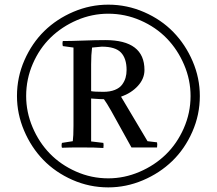

<svg xmlns="http://www.w3.org/2000/svg" viewBox="-20 -793 934 828"><path d="M841.8 -378.9Q841.8 -297.9 809.3 -224.4Q776.9 -150.9 722.9 -98.6Q668.9 -46.4 596.4 -15.6Q523.9 15.1 446.8 15.1Q365.7 15.1 292.2 -17.3Q218.8 -49.8 166.7 -103.5Q114.7 -157.2 84 -229.5Q53.2 -301.8 53.2 -378.9Q53.2 -460 85.4 -533.4Q117.7 -606.9 171.1 -659.2Q224.6 -711.4 296.9 -742.2Q369.1 -772.9 446.8 -772.9Q527.8 -772.9 601.6 -740.7Q675.3 -708.5 727.5 -654.8Q779.8 -601.1 810.8 -528.8Q841.8 -456.5 841.8 -378.9ZM801.8 -378.9Q801.8 -448.7 773.9 -513.9Q746.1 -579.1 699.2 -627.4Q652.3 -675.8 586.2 -704.8Q520 -733.9 446.8 -733.9Q377 -733.9 312 -706.1Q247.1 -678.2 198.7 -631.3Q150.4 -584.5 121.6 -518.3Q92.8 -452.1 92.8 -378.9Q92.8 -309.6 120.4 -244.4Q147.9 -179.2 194.8 -130.9Q241.7 -82.5 307.9 -53.2Q374 -23.9 446.8 -23.9Q516.1 -23.9 581.3 -51.8Q646.5 -79.6 694.8 -126.5Q743.2 -173.3 772.5 -239.7Q801.8 -306.2 801.8 -378.9ZM251 -616.2Q275.9 -615.7 335 -617.9Q394 -620.1 434.1 -620.1Q603 -620.1 603 -491.2Q603 -453.6 574.7 -422.6Q546.4 -391.6 502 -376L616.2 -184.1L657.2 -179.2Q659.2 -171.4 657.2 -157.2H546.9L460 -314Q440.4 -348.6 428.2 -365.2Q420.4 -365.2 411.1 -365.7Q401.9 -366.2 390.9 -366.9Q379.9 -367.7 373 -368.2V-183.1L425.8 -176.8Q427.7 -168.9 425.8 -154.8Q393.6 -157.2 327.1 -157.2Q280.3 -157.2 247.1 -155.8Q244.1 -165.5 247.1 -176.8L293.9 -184.1Q296.9 -205.1 296.9 -251V-587.9L251 -594.2Q248 -605.5 251 -616.2ZM373 -516.1V-399.9Q386.7 -397 425.8 -397Q454.6 -397 475.3 -405.3Q496.1 -413.6 506.6 -428Q517.1 -442.4 521.5 -457.8Q525.9 -473.1 525.9 -491.2Q525.9 -541 501.7 -566.4Q477.5 -591.8 418.9 -591.8Q412.1 -591.8 377 -587.9Q373 -557.1 373 -516.1Z"/></svg>

Font: Adamina
Style: Regular
Weight: 400
Designer: Cyreal (www.cyreal.org)
Foundry: Cyreal (www.cyreal.org)
Version: Version 1.010